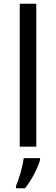

<svg xmlns="http://www.w3.org/2000/svg" viewBox="-20 -780 298 1021"><path d="M173 0V-760H85V0ZM193 70V61H106C101 104 80 176 65 209V221H113C149 178 184 106 193 70Z"/></svg>

Font: Noto Sans Tifinagh Agraw Imazighen
Style: Regular
Weight: 400
Designer: JamraPatel
Foundry: JamraPatel LLC
Version: Version 2.006